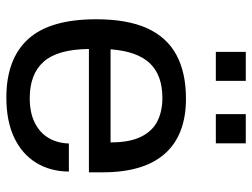

<svg xmlns="http://www.w3.org/2000/svg" viewBox="-112 -648 773 588"><g transform="rotate(90 274.0 -354.5)"><path d="M279.1 12Q161.2 12 100.4 -54.5Q39.5 -121 39.5 -263Q39.5 -358 66.8 -418.5Q94.1 -479 148.2 -508.5Q202.4 -538 282.7 -538Q393.5 -538 450.9 -473.7Q508.2 -409.5 508.2 -283.2V-240.8H130.5Q131.5 -145.2 169.3 -102.4Q207.1 -59.6 281 -59.6Q325.8 -59.6 356.5 -75Q387.2 -90.4 403.1 -117.4Q419 -144.5 419.9 -179.4H505.9Q505.5 -122.5 478.9 -79.2Q452.3 -36 402.1 -12Q351.9 12 279.1 12ZM131.5 -307.1H416.6Q416.6 -365.8 399.2 -400.6Q381.9 -435.4 351.5 -450.6Q321.2 -465.8 280.4 -465.8Q210.9 -465.8 174.2 -427.3Q137.6 -388.8 131.5 -307.1ZM139.4 -629.5V-721.2H228.2V-629.5ZM330 -629.5V-721.2H419.4V-629.5Z"/></g></svg>

Font: Archivo Variable SemiBold
Style: Regular
Weight: 600
Designer: Hector Gatti
Foundry: Omnibus-Type
Version: Version 2.001